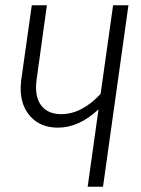

<svg xmlns="http://www.w3.org/2000/svg" viewBox="-20 -705 533 725"><path d="M465 -685 369 0H311L352 -292Q278 -223 199 -223Q134 -223 96 -264Q58 -305 58 -371Q58 -380 60 -402L100 -685H157L118 -403Q116 -383 116 -375Q116 -327 141 -300.5Q166 -274 211 -274Q252 -274 290.5 -295Q329 -316 360 -351L407 -685Z"/></svg>

Font: Fira Sans Extra Condensed Light
Style: Italic
Weight: 300
Width: 3
Italic angle: -8°
Designer: Carrois Corporate & Edenspiekermann AG
Foundry: Carrois Corporate GbR & Edenspiekermann AG
Version: Version 4.203